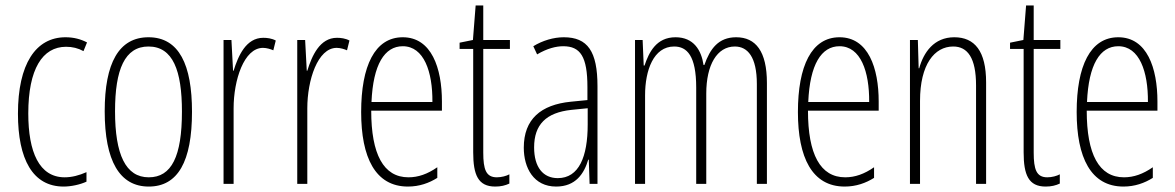

<svg xmlns="http://www.w3.org/2000/svg" viewBox="-20 -676 4321 706"><path d="M214 10C241 10 274 3 298 -8V-43C271 -31 244 -24 218 -24C124 -24 84 -117 84 -259C84 -422 136 -504 223 -504C246 -504 267 -499 287 -488L300 -520C277 -532 251 -539 221 -539C111 -539 46 -440 46 -258C46 -91 100 10 214 10Z M686 -265C686 -437 639 -539 526 -539C417 -539 365 -444 365 -267C365 -84 420 10 527 10C634 10 686 -82 686 -265ZM403 -267C403 -421 439 -505 526 -505C616 -505 649 -416 649 -266C649 -101 611 -24 527 -24C442 -24 403 -108 403 -267Z M948 -537C885 -537 856 -471 839 -416H837L831 -529H802V0H839V-278C839 -381 877 -500 947 -500C961 -500 976 -495 985 -491L994 -527C979 -535 962 -537 948 -537Z M1219 -537C1156 -537 1127 -471 1110 -416H1108L1102 -529H1073V0H1110V-278C1110 -381 1148 -500 1218 -500C1232 -500 1247 -495 1256 -491L1265 -527C1250 -535 1233 -537 1219 -537Z M1461 -539C1358 -539 1308 -433 1308 -264C1308 -97 1360 10 1480 10C1522 10 1558 -3 1588 -22V-61C1552 -36 1518 -24 1482 -24C1390 -24 1345 -109 1345 -269H1605V-303C1605 -425 1567 -539 1461 -539ZM1461 -506C1539 -506 1571 -412 1570 -301H1346C1352 -439 1394 -506 1461 -506Z M1807 -24C1767 -24 1757 -53 1757 -115V-496H1855V-529H1757V-656H1729L1719 -529L1670 -519V-496H1720V-116C1720 -33 1738 10 1801 10C1822 10 1838 6 1853 -1V-35C1842 -29 1824 -24 1807 -24Z M2053 -539C2016 -539 1975 -527 1941 -506L1955 -476C1992 -498 2025 -506 2051 -506C2114 -506 2140 -468 2140 -356V-308L2079 -302C1969 -291 1906 -238 1906 -133C1906 -59 1942 10 2025 10C2097 10 2128 -38 2143 -89H2145L2148 0H2177V-359C2177 -487 2141 -539 2053 -539ZM2081 -272 2141 -278V-218C2141 -100 2109 -21 2031 -21C1977 -21 1944 -61 1944 -134C1944 -218 1988 -262 2081 -272Z M2687 -539C2622 -539 2591 -497 2570 -437H2567C2559 -491 2531 -539 2464 -539C2393 -539 2366 -483 2350 -435H2347L2343 -529H2315V0H2352V-326C2352 -417 2383 -505 2459 -505C2506 -505 2540 -471 2540 -354V0H2577V-332C2577 -438 2617 -505 2682 -505C2729 -505 2763 -467 2763 -367V0H2800V-371C2800 -487 2759 -539 2687 -539Z M3067 -539C2964 -539 2914 -433 2914 -264C2914 -97 2966 10 3086 10C3128 10 3164 -3 3194 -22V-61C3158 -36 3124 -24 3088 -24C2996 -24 2951 -109 2951 -269H3211V-303C3211 -425 3173 -539 3067 -539ZM3067 -506C3145 -506 3177 -412 3176 -301H2952C2958 -439 3000 -506 3067 -506Z M3489 -539C3414 -539 3376 -483 3360 -425H3358L3355 -529H3326V0H3363V-305C3363 -439 3416 -505 3485 -505C3538 -505 3569 -463 3569 -362V0H3606V-373C3606 -488 3564 -539 3489 -539Z M3831 -24C3791 -24 3781 -53 3781 -115V-496H3879V-529H3781V-656H3753L3743 -529L3694 -519V-496H3744V-116C3744 -33 3762 10 3825 10C3846 10 3862 6 3877 -1V-35C3866 -29 3848 -24 3831 -24Z M4092 -539C3989 -539 3939 -433 3939 -264C3939 -97 3991 10 4111 10C4153 10 4189 -3 4219 -22V-61C4183 -36 4149 -24 4113 -24C4021 -24 3976 -109 3976 -269H4236V-303C4236 -425 4198 -539 4092 -539ZM4092 -506C4170 -506 4202 -412 4201 -301H3977C3983 -439 4025 -506 4092 -506Z"/></svg>

Font: Noto Sans Sinhala ExtraCondensed ExtraLight
Style: Regular
Weight: 200
Width: 2
Designer: Jelle Bosma - Monotype Design Team
Foundry: Monotype Imaging Inc.
Version: Version 2.006